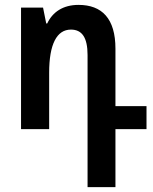

<svg xmlns="http://www.w3.org/2000/svg" viewBox="-20 -528 624 785"><path d="M338 237H452V0H579V-94H452V-329C452 -452 397 -508 301 -508C238 -508 195 -479 173 -432H169L156 -497H66V0H181V-231C181 -347 212 -407 270 -407C315 -407 338 -375 338 -303Z"/></svg>

Font: Noto Sans Armenian Condensed SemiBold
Style: Regular
Weight: 600
Width: 3
Designer: Monotype Design Team
Foundry: Monotype Imaging Inc.
Version: Version 2.008